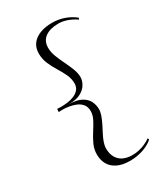

<svg xmlns="http://www.w3.org/2000/svg" viewBox="-230 -917 1008 1157"><g transform="rotate(-30 274.5 -338.0)"><path d="M329 -816Q352 -816 372.5 -812.5Q393 -809 413 -802Q433 -795 451 -785Q469 -775 485 -762L481 -751Q448 -773 418 -783Q388 -793 360 -793Q302 -793 268 -768.5Q234 -744 234 -696Q234 -667 246 -635.5Q258 -604 274 -571.5Q290 -539 302.5 -507Q315 -475 315 -447Q315 -423 300.5 -398Q286 -373 255 -356.5Q224 -340 171 -340Q226 -340 257.5 -323Q289 -306 302 -279.5Q315 -253 315 -224Q315 -205 307 -182.5Q299 -160 287 -135.5Q275 -111 262 -86.5Q249 -62 241 -39Q233 -16 233 3Q233 41 248 66.5Q263 92 289.5 104.5Q316 117 352 117Q375 117 397.5 112Q420 107 441.5 97.5Q463 88 481 75L485 86Q469 100 450 110Q431 120 410.5 126.5Q390 133 368 136.5Q346 140 323 140Q272 140 237 123.5Q202 107 184.5 77Q167 47 167 7Q167 -29 182 -61.5Q197 -94 216.5 -124Q236 -154 251 -182.5Q266 -211 266 -239Q266 -268 251.5 -286Q237 -304 215 -313.5Q193 -323 168.5 -327Q144 -331 124 -331L96 -330L97 -351L124 -350Q145 -350 169 -353Q193 -356 215 -365Q237 -374 251 -390.5Q265 -407 265 -433Q265 -465 250.5 -496Q236 -527 216.5 -558Q197 -589 182.5 -623Q168 -657 168 -695Q168 -733 187.5 -760Q207 -787 243.5 -801.5Q280 -816 329 -816Z"/></g></svg>

Font: Kalnia Thin Light
Style: Regular
Weight: 300
Version: Version 1.105